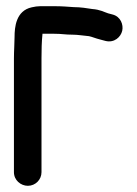

<svg xmlns="http://www.w3.org/2000/svg" viewBox="-20 -527 441 620"><path d="M117.2 -418H154C180.8 -418 189 -415 215 -415C231.4 -415 247.5 -411.9 267.5 -410.2C279.4 -407.6 285.4 -403.9 305.7 -398.8L320.7 -394.8C349.1 -387.7 370.2 -407.6 374.7 -427.8C379 -446.8 370 -473.5 343.3 -480.2L328.9 -484C316 -488.1 303.7 -496 277.7 -497.9C260.7 -500.5 241 -503.9 217.9 -504C196.5 -505.4 182.1 -507 154 -507H110C101.3 -507 92.1 -505.6 82.5 -503.4C31.4 -492.3 27 -439.2 27 -407C27 -386.4 25 -364.4 25 -338V29C25 55 47 73 70 73C94.3 73 114 53.3 114 29V-338C114 -365.3 114.5 -391.3 117.2 -418Z"/></svg>

Font: Just Breathe
Style: Bd
Weight: 400
Foundry: Cannot Into Space Fonts
Version: Version 0.72